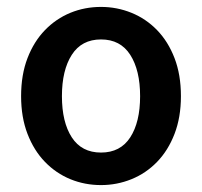

<svg xmlns="http://www.w3.org/2000/svg" viewBox="-20 -523 584 555"><path d="M272 12Q225 12 183.5 -5Q142 -22 110 -55Q78 -88 59.5 -136Q41 -184 41 -245Q41 -307 59.5 -355Q78 -403 110 -436Q142 -469 183.5 -486Q225 -503 272 -503Q318 -503 360 -486Q402 -469 434 -436Q466 -403 484.5 -355Q503 -307 503 -245Q503 -184 484.5 -136Q466 -88 434 -55Q402 -22 360 -5Q318 12 272 12ZM272 -82Q328 -82 356.5 -126Q385 -170 385 -245Q385 -320 356.5 -364.5Q328 -409 272 -409Q216 -409 187.5 -364.5Q159 -320 159 -245Q159 -170 187.5 -126Q216 -82 272 -82Z"/></svg>

Font: CV Source Sans Light
Style: Bold
Weight: 600
Designer: Paul D. Hunt
Foundry: Adobe Systems Incorporated
Version: Version 3.001